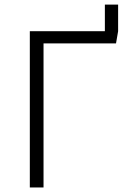

<svg xmlns="http://www.w3.org/2000/svg" viewBox="-20 -822 548 842"><path d="M498 -801.8V-685.1L488.8 -631.8H170.9V0H110.8V-685.1H439.9V-801.8Z"/></svg>

Font: FiraSans-Light
Style: Regular
Weight: 300
Designer: Carrois Corporate & Edenspiekermann AG
Foundry: Carrois Corporate GbR & Edenspiekermann AG
Version: Version 3.106;PS 003.106;hotconv 1.0.70;makeotf.lib2.5.58329